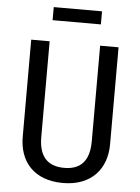

<svg xmlns="http://www.w3.org/2000/svg" viewBox="-62 -978 759 1038"><g transform="rotate(5 318.0 -458.5)"><path d="M449 -859V-930H187V-859ZM555 -744H455V-225C455 -125 413 -69 319 -69C224 -69 181 -124 181 -225V-744H81V-217C81 -85 159 13 319 13C475 13 555 -86 555 -217Z"/></g></svg>

Font: Glow Sans SC Condensed Medium
Style: Regular
Weight: 600
Width: 3
Designer: Ryoko NISHIZUKA (kana, bopomofo & ideographs); Paul D. Hunt (Latin, Greek & Cyrillic); Sandoll Communications, Soo-young
Version: Version 0.93